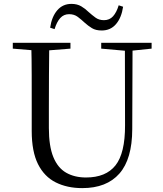

<svg xmlns="http://www.w3.org/2000/svg" viewBox="-20 -947 837 983"><path d="M236.7 -805.2Q244.9 -861.4 273.1 -894.3Q301.3 -927.1 345.6 -927.1Q374.9 -927.1 395.8 -914.8Q416.7 -902.4 432.9 -886.2Q451.1 -869.9 469 -856.8Q486.8 -843.7 512.4 -843.7Q540.7 -843.7 558.7 -863.5Q576.7 -883.4 587.7 -919.9L610.3 -912.5Q601.9 -856.1 573.9 -823.5Q545.9 -790.9 500.7 -790.9Q470.3 -790.9 450.7 -802.9Q431.1 -814.9 414.1 -830.3Q396.7 -846.6 378.3 -860.5Q360 -874.4 333.7 -874.4Q306.4 -874.4 288.4 -854.5Q270.4 -834.5 259.4 -797.8ZM401.2 16.1Q323.9 16.1 265.4 -13.2Q206.9 -42.4 174.6 -106.7Q142.4 -171.1 142.4 -276.5V-391Q142.4 -475.8 142.3 -560.2Q142.2 -644.6 140 -728H232.2Q231.2 -645.4 230.7 -561.2Q230.2 -477 230.2 -391V-291.5Q230.2 -198.9 253 -143.1Q275.8 -87.3 318.7 -62.8Q361.7 -38.3 420.2 -38.3Q522.2 -38.3 571.4 -100.5Q620.6 -162.6 620.2 -305.7L619.4 -728H658.7L657.1 -285.6Q656.7 -132.5 591.2 -58.2Q525.7 16.1 401.2 16.1ZM45.5 -698V-728H340.7V-698L201.1 -686.9H179.8ZM498.2 -698V-728H756.2V-698L647.1 -686.7H626.2Z"/></svg>

Font: Early Summer Mincho VF
Style: Regular
Weight: 250
Designer: GuiWonder
Version: Version 1.002